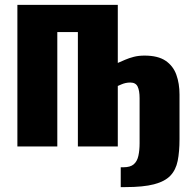

<svg xmlns="http://www.w3.org/2000/svg" viewBox="-20 -598 792 784"><path d="M473 166V85H484Q512 85 526 73Q540 61 545 38.5Q550 16 550 -13V-197Q550 -228 542 -244.5Q534 -261 512 -261Q502 -261 493 -259Q484 -257 476 -253.5Q468 -250 461 -247V0H298V-467H214V0H51V-578H461V-341Q475 -347 491 -354Q507 -361 526.5 -366Q546 -371 570 -371Q625 -371 656 -350Q687 -329 700 -293Q713 -257 713 -212V-30Q713 22 705.5 59Q698 96 675.5 119.5Q653 143 609 154.5Q565 166 492 166Z"/></svg>

Font: Oswald
Style: Bold
Weight: 700
Designer: Vernon Adams
Foundry: Vernon Adams
Version: Version 4.103;gftools[0.9.33.dev8+g029e19f]